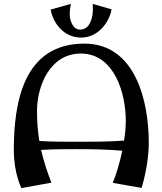

<svg xmlns="http://www.w3.org/2000/svg" viewBox="-20 -950 834 986"><path d="M413 -726C99 -726 51 -420 51 -180C51 -58 90 16 90 16L244 -12C221 -70 204 -125 191 -180C252 -184 313 -184 373 -184C450 -184 530 -183 608 -176C595 -116 578 -56 559 -11L707 15C707 15 744 -98 744 -218C744 -425 678 -726 413 -726ZM170 -379C170 -511 238 -675 395 -675C568 -675 626 -469 626 -330C626 -299 623 -264 617 -228C537 -222 456 -222 378 -222C312 -222 247 -222 182 -226C174 -275 170 -325 170 -379ZM456 -930C456 -921 457 -912 457 -903C457 -862 444 -798 391 -798C353 -798 338 -847 338 -877C338 -895 341 -913 344 -930L240 -901C255 -822 314 -757 397 -757C478 -757 539 -827 553 -902Z"/></svg>

Font: Original Surfer
Style: Regular
Weight: 400
Designer: Astigmatic (AOETI)
Foundry: Astigmatic (AOETI)
Version: Version 1.001